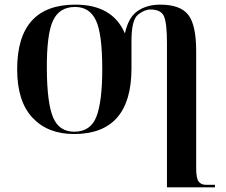

<svg xmlns="http://www.w3.org/2000/svg" viewBox="-20 -568 976 828"><path d="M700 240H907V229H868Q848 229 837 215.5Q826 202 826 156V-347Q826 -461 791.5 -504.5Q757 -548 671 -548Q614 -548 574 -521Q534 -494 519 -425H518Q465 -548 305 -548Q54 -548 54 -269Q54 -131 120 -60.5Q186 10 299 10Q547 10 547 -273V-392Q547 -482 575 -504.5Q603 -527 628 -527Q675 -527 687.5 -497Q700 -467 700 -382ZM300 0Q235 0 209 -61.5Q183 -123 182 -270Q181 -420 208.5 -479Q236 -538 304 -538Q366 -538 393.5 -480.5Q421 -423 421 -270Q421 -131 396 -65.5Q371 0 300 0Z"/></svg>

Font: Noto Serif Display Semi
Style: Regular
Weight: 600
Designer: Monotype Design Team
Foundry: Monotype Imaging Inc.
Version: Version 1.900